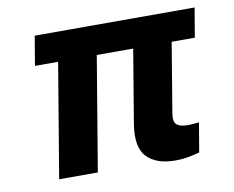

<svg xmlns="http://www.w3.org/2000/svg" viewBox="-65 -629 877 719"><g transform="rotate(-10 373.0 -269.0)"><path d="M717 -545.5 698.2 -433.9H610.1L566.4 -170.8Q560.7 -138.1 573.5 -127.1Q586.3 -116.1 615.1 -116.1Q627.5 -116.1 638.5 -117.2Q649.5 -118.3 658.4 -119L639.6 -7.8Q619.7 -2.1 596.6 2.1Q573.5 6.4 547.2 6.4Q475.5 6.4 439.6 -30.5Q403.8 -67.5 416.9 -152.7L463.8 -433.9H325.3L252.8 0H105.8L178.3 -433.9H90.2L109 -545.5Z"/></g></svg>

Font: Inter UI
Style: Bold Italic
Weight: 700
Italic angle: 9.39999°
Designer: Rasmus Andersson
Foundry: rsms
Version: 3.2;8d6f07862